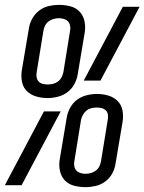

<svg xmlns="http://www.w3.org/2000/svg" viewBox="-43 -763 595 791"><path d="M153 -359Q129 -359 106.5 -365.5Q84 -372 68 -387.5Q52 -403 47.5 -426.5Q43 -450 47 -474L76 -646Q79 -667 90 -686.5Q101 -706 118.5 -719.5Q136 -733 157.5 -738Q179 -743 200 -743Q224 -743 247 -737Q270 -731 285 -715Q300 -699 305 -676Q310 -653 306 -629L277 -456Q274 -436 263 -416Q252 -396 234.5 -383Q217 -370 195.5 -364.5Q174 -359 153 -359ZM302 -431 463 -735H532L371 -431ZM153 -415Q164 -415 175 -417.5Q186 -420 195.5 -427Q205 -434 210.5 -444.5Q216 -455 218 -465L246 -638Q248 -648 245.5 -658.5Q243 -669 236.5 -675.5Q230 -682 220 -685Q210 -688 200 -688Q189 -688 178 -685Q167 -682 157.5 -675Q148 -668 143 -658Q138 -648 136 -637L108 -465Q106 -454 108 -444Q110 -434 116.5 -427Q123 -420 133 -417.5Q143 -415 153 -415ZM309 8Q285 8 262 2Q239 -4 224 -20Q209 -36 204 -59Q199 -82 203 -106L232 -279Q235 -299 246 -319Q257 -339 274.5 -352Q292 -365 313.5 -370.5Q335 -376 356 -376Q380 -376 402.5 -369.5Q425 -363 441 -347.5Q457 -332 461.5 -308.5Q466 -285 462 -261L433 -89Q430 -68 419.5 -48.5Q409 -29 391 -15.5Q373 -2 351.5 3Q330 8 309 8ZM309 -47Q320 -47 331 -50Q342 -53 351.5 -60Q361 -67 366 -77Q371 -87 373 -98L401 -270Q403 -281 401.5 -291Q400 -301 393 -308Q386 -315 376 -317.5Q366 -320 356 -320Q345 -320 334 -317.5Q323 -315 314 -308Q305 -301 299 -290.5Q293 -280 291 -270L263 -97Q261 -87 263.5 -76.5Q266 -66 272.5 -59.5Q279 -53 289 -50Q299 -47 309 -47ZM-23 0 138 -304H207L46 0Z"/></svg>

Font: Iosevka Curly Light
Style: Italic
Weight: 300
Italic angle: -9°
Monospace: yes
Designer: Belleve Invis
Foundry: Belleve Invis
Version: Version 22.1.2; ttfautohint (v1.8.4)